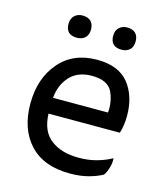

<svg xmlns="http://www.w3.org/2000/svg" viewBox="-105 -757 737 856"><g transform="rotate(15 263.0 -328.5)"><path d="M465.8 -213.9Q471.7 -232.4 474.6 -252Q477.5 -272.5 477.5 -294.9Q477.5 -385.7 430.7 -444.3Q383.8 -502 285.2 -502Q173.8 -502 110.4 -426.8Q46.9 -352.5 46.9 -236.3Q46.9 -119.1 111.3 -49.8Q175.8 19.5 296.9 19.5Q346.7 19.5 384.8 8.8Q422.9 -2 446.3 -15.6Q456.1 -28.3 462.9 -51.8Q470.7 -76.2 467.8 -96.7Q438.5 -80.1 400.4 -69.3Q362.3 -58.6 317.4 -58.6Q236.3 -58.6 188.5 -95.7Q139.6 -131.8 136.7 -213.9Q247.1 -213.9 465.8 -213.9ZM137.7 -287.1Q143.6 -349.6 180.7 -388.7Q216.8 -426.8 281.2 -426.8Q353.5 -426.8 376 -381.8Q392.6 -345.7 392.6 -305.7Q392.6 -296.9 391.6 -287.1Q307.6 -287.1 137.7 -287.1ZM377 -675.8Q354.5 -675.8 339.8 -662.1Q325.2 -648.4 325.2 -624Q325.2 -599.6 337.9 -585.9Q351.6 -573.2 377 -573.2Q400.4 -573.2 415 -586.9Q428.7 -600.6 428.7 -625Q428.7 -649.4 415 -663.1Q400.4 -675.8 377 -675.8ZM170.9 -675.8Q148.4 -675.8 133.8 -662.1Q119.1 -648.4 119.1 -624Q119.1 -599.6 131.8 -585.9Q145.5 -573.2 170.9 -573.2Q194.3 -573.2 209 -586.9Q222.7 -600.6 222.7 -625Q222.7 -649.4 209 -663.1Q194.3 -675.8 170.9 -675.8Z"/></g></svg>

Font: cl
Style: Regular
Weight: 400
Designer: Mitja Miklavcic
Version: Version 1.0